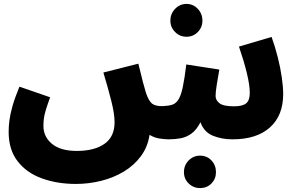

<svg xmlns="http://www.w3.org/2000/svg" viewBox="-20 -704 1516 977"><path d="M366 232Q272 232 194 204Q116 176 70 117Q24 58 24 -33Q24 -61 28 -92Q32 -123 43.5 -164Q55 -205 79 -263L235 -209Q221 -170 213.5 -145.5Q206 -121 203.5 -102.5Q201 -84 201 -63Q201 -8 244.5 28Q288 64 371 64Q460 64 511.5 28Q563 -8 563 -82Q563 -125 546 -192Q529 -259 506 -335L684 -380Q698 -322 707.5 -285.5Q717 -249 722 -234Q736 -191 753.5 -177Q771 -163 808 -164Q837 -165 856 -171Q875 -177 888 -197.5Q901 -218 910 -260.5Q919 -303 928 -376L1096 -350Q1089 -310 1083 -273Q1077 -236 1077 -216Q1077 -194 1097 -178.5Q1117 -163 1171 -163Q1215 -163 1233 -178.5Q1251 -194 1251 -231Q1251 -271 1236 -332.5Q1221 -394 1196 -467L1362 -516Q1380 -466 1393.5 -412.5Q1407 -359 1414 -310Q1421 -261 1421 -225Q1421 -116 1353.5 -55.5Q1286 5 1163 5Q1108 5 1063 -13.5Q1018 -32 1000 -82Q980 -43 954.5 -24.5Q929 -6 900 -0.5Q871 5 838 5Q820 5 792.5 1Q765 -3 741 -18Q732 43 697.5 90Q663 137 611 168.5Q559 200 495.5 216Q432 232 366 232ZM998 253Q964 253 940 229.5Q916 206 916 172Q916 137 940 112.5Q964 88 998 88Q1033 88 1056 112.5Q1079 137 1079 172Q1079 206 1056 229.5Q1033 253 998 253ZM929 -517Q895 -517 871 -541Q847 -565 847 -599Q847 -634 871 -659Q895 -684 929 -684Q963 -684 986.5 -659Q1010 -634 1010 -599Q1010 -565 986.5 -541Q963 -517 929 -517Z"/></svg>

Font: Noto Sans Arabic Blk
Style: Regular
Weight: 900
Designer: Monotype Design Team, Nadine Chahine, Nizar Qandah and Khaled Hosny
Foundry: Monotype Imaging Inc.
Version: Version 2.012; ttfautohint (v1.8.4.7-5d5b)